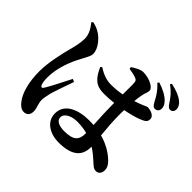

<svg xmlns="http://www.w3.org/2000/svg" viewBox="-206 -1100 1412 1412"><g transform="rotate(45 500.0 -393.5)"><path d="M870.9 -632.9C889.5 -632.7 907.2 -643.8 907.5 -669.7C908 -688.3 901.2 -705.3 881.6 -726C856.2 -753.3 810.2 -777.1 758.4 -793.4L749.7 -781.2C794.9 -741 813.3 -706.4 829.4 -676.1C843.8 -650.7 852.2 -633.9 870.9 -632.9ZM546 42.6C679.6 42.6 739.9 -6.8 739.9 -102.1C739.9 -170.6 718.4 -273.7 718.4 -427C718.4 -509 726 -594.3 734.2 -632.4C740.4 -668.5 750.9 -677.1 750.9 -701.2C750.9 -729.5 688 -764.5 620.7 -764.5C594.2 -764.5 556.2 -742.7 530.6 -725.3L533.4 -709.6C557.7 -705.9 583.9 -701.5 605.3 -693.1C622.7 -686.5 630.8 -683.8 630.8 -641.1C630.8 -604.5 629.8 -505 630 -428.7C630.6 -325.3 641.1 -198.9 641.1 -149.3C641.1 -79.6 616.8 -45.4 515.5 -45.4C468.3 -45.4 424.5 -60.5 424.5 -97.6C424.5 -139.5 480 -163.6 535.9 -163.6C640.5 -163.6 728.2 -130.6 816.6 -48.6C850 -18.1 865.1 -2.3 888.1 -2.3C914.9 -2.3 932.3 -21.5 932.3 -55.2C932.3 -78.1 921.1 -99.7 899.1 -121.1C850.3 -168.8 758.5 -231.9 591.9 -231.9C476.7 -231.9 376.2 -189.1 376.2 -90.4C376.2 -4.4 455.8 42.6 546 42.6ZM205.9 65.4C238.6 65.4 256.5 45 256.5 8.9C256.5 -21.8 237.2 -55.5 237.2 -91.5C237.2 -107 241.3 -128 249.9 -167.7C260.2 -204 293.4 -298.3 312.4 -352.5L290.3 -362.3C263.9 -312.1 210.4 -202.6 186.7 -166.7C177.2 -151.5 167.1 -152.8 160.3 -167.4C153.9 -181.7 150 -207 150 -238.1C150 -338.3 191 -439.4 227.5 -505.5C250.3 -552.2 266.5 -571.7 266.5 -599.5C266.5 -654.2 211.1 -711.7 180.5 -731.1C155.8 -747.6 135.2 -755.7 101.8 -763.5L91.6 -752.7C117.4 -722.3 144.1 -679.7 143.8 -633.8C143.6 -589 133.5 -548.7 120.5 -500C104.7 -440 76.3 -321 76.3 -229.4C76.3 -114.7 101.6 -29.6 138.4 20.2C157.7 47.5 181.4 65.4 205.9 65.4ZM535.3 -446.5C652.9 -446.5 794.2 -480.8 839.5 -498.3C885.5 -516.8 902.6 -524.3 902.6 -556.6C902.6 -587.6 861.5 -604.7 825.6 -604.9C819.2 -604.9 792.2 -587.7 720.6 -564.9C674.4 -549.1 604.9 -530.5 518.2 -530.5C476.3 -530.5 432.1 -543.6 382.3 -576.5L370.6 -566.4C420.1 -455.2 470.9 -446.5 535.3 -446.5ZM954.9 -707.1C976.4 -706.8 987.8 -722.3 988.1 -743.2C988.6 -759.5 979.8 -781.4 957.3 -800.1C927.7 -824.1 888.8 -839.4 831.1 -852L823.1 -839.8C872.5 -804.7 896.2 -770.9 912.4 -746.5C927.5 -723.4 938.2 -707.4 954.9 -707.1Z"/></g></svg>

Font: Source Han Serif CN VF
Style: Regular
Weight: 250
Designer: Ryoko NISHIZUKA 西塚涼子 (kana & ideographs); Frank Grießhammer (Latin, Greek & Cyrillic); Wenlong ZHANG 张文龙 (bopomofo); San
Foundry: Adobe
Version: Version 2.002;hotconv 1.1.0;makeotfexe 2.6.0